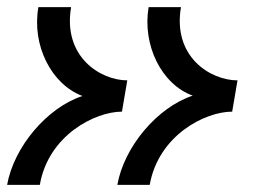

<svg xmlns="http://www.w3.org/2000/svg" viewBox="-29 -520 771 540"><path d="M301 0H392C417 -140 548 -206 624 -206L639 -294C563 -294 456 -360 480 -500H389C371 -393 425 -283 513 -251C413 -218 320 -107 301 0ZM-9 0H83C107 -140 239 -206 314 -206L329 -294C254 -294 147 -360 171 -500H79C60 -393 115 -283 203 -250C104 -218 10 -107 -9 0Z"/></svg>

Font: Uncut Sans Medium
Style: Italic
Weight: 500
Italic angle: -10°
Designer: Kasper Nordkvist
Foundry: Uncut Type
Version: Version 1.111;FEAKit 1.0